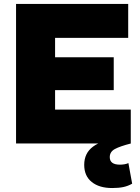

<svg xmlns="http://www.w3.org/2000/svg" viewBox="-20 -724 707 969"><path d="M61 0V-704H627V-533H258V-435H554V-269H258V-171H640V0ZM546 225Q481 225 443 194.5Q405 164 405 108Q405 49 449.5 16Q494 -17 566 -22L641 0Q586 14 560 28Q534 42 534 69Q534 107 585 107Q597 107 608.5 105Q620 103 628 99L647 203Q626 215 602.5 220Q579 225 546 225Z"/></svg>

Font: Prodigy Sans ExtraBold
Style: Regular
Weight: 800
Designer: Wei Huang
Foundry: Wei Huang
Version: Version 1.003; ttfautohint (v1.8.3)